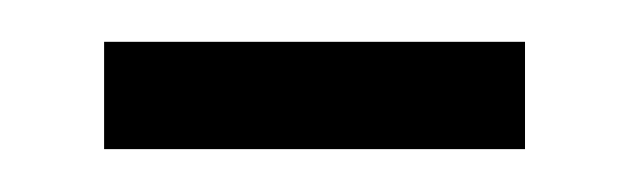

<svg xmlns="http://www.w3.org/2000/svg" viewBox="-20 -358 298 90"><path d="M226.1 -288.1H28.8V-338.4H226.1Z"/></svg>

Font: Roboto Condensed Light
Style: Regular
Weight: 300
Designer: Google
Version: Version 2.134; 2016